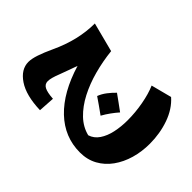

<svg xmlns="http://www.w3.org/2000/svg" viewBox="-244 -706 1219 1219"><g transform="rotate(-45 365.5 -96.5)"><path d="M50.3 -284.2Q54.2 -413.1 101.3 -483.2Q148.4 -553.2 215.3 -553.2Q243.7 -553.2 285.2 -539.3Q326.7 -525.4 381.3 -500Q536.6 -427.2 686 -427.2L634.8 -230Q551.8 -221.2 472.2 -199.7Q392.6 -178.2 325.9 -143.6Q259.3 -108.9 214.1 -61.8Q168.9 -14.6 154.3 44.9Q166.5 84 202.6 108.4Q238.8 132.8 290 143.8Q341.3 154.8 398.4 154.8Q468.8 154.8 539.6 141.8Q610.4 128.9 662.1 106.4L698.2 245.1Q647.9 302.2 566.2 331.1Q484.4 359.9 392.6 359.9Q322.3 359.9 258.5 341.6Q194.8 323.2 145.5 287.8Q96.2 252.4 67.9 201.2Q39.6 149.9 39.6 84.5Q39.6 -53.7 137.5 -156.5Q235.4 -259.3 418 -314.5Q390.6 -324.2 359.6 -335.4Q328.6 -346.7 299.8 -357.4Q243.7 -379.9 215.3 -379.9Q188.5 -379.9 175.8 -355.5Q163.1 -331.1 159.7 -277.3ZM370.6 -91.3Q399.6 -80.3 425.5 -60.5Q451.4 -40.7 474.3 -17Q456.3 8.1 437.8 33.8Q419.3 59.5 400 85.4Q377.6 65.6 352.1 47.2Q326.6 28.7 297.6 12.4Q316.9 -13.9 335 -39.8Q353 -65.8 370.6 -91.3Z"/></g></svg>

Font: Pinar DS1 ExtraBold
Style: Regular
Weight: 800
Designer: Amin Abedi
Version: Version 3.000